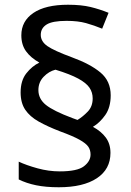

<svg xmlns="http://www.w3.org/2000/svg" viewBox="-20 -785 553 810"><path d="M67 -395Q67 -445 91 -475.5Q115 -506 146 -521Q110 -541 90 -568.5Q70 -596 70 -636Q70 -696 121 -730.5Q172 -765 267 -765Q323 -765 362 -755.5Q401 -746 438 -731L411 -664Q377 -678 343 -687.5Q309 -697 261 -697Q201 -697 176.5 -681.5Q152 -666 152 -638Q152 -610 180 -590.5Q208 -571 284 -543Q361 -515 404 -479Q447 -443 447 -383Q447 -332 424 -299.5Q401 -267 372 -250Q407 -231 426.5 -204.5Q446 -178 446 -140Q446 -71 388.5 -33Q331 5 228 5Q173 5 132 -3.5Q91 -12 59 -28V-103Q91 -88 138 -75Q185 -62 232 -62Q306 -62 334 -83.5Q362 -105 362 -133Q362 -152 352.5 -166Q343 -180 315.5 -195.5Q288 -211 233 -231Q181 -251 143.5 -272Q106 -293 86.5 -322Q67 -351 67 -395ZM142 -405Q142 -368 173.5 -342.5Q205 -317 285 -287L307 -279Q330 -293 350.5 -314.5Q371 -336 371 -370Q371 -395 357.5 -415Q344 -435 310 -453.5Q276 -472 214 -491Q186 -484 164 -461Q142 -438 142 -405Z"/></svg>

Font: TSCustom
Style: Regular
Weight: 400
Designer: Monotype Design Team
Foundry: Monotype Imaging Inc.
Version: Version 2.004; ttfautohint (v1.8.3) -l 8 -r 50 -G 200 -x 14 